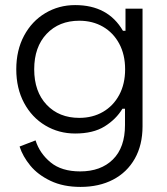

<svg xmlns="http://www.w3.org/2000/svg" viewBox="-20 -521 656 755"><path d="M540.5 -24.5 471.5 -29V-93.5H461.5Q436.5 -52 391.5 -24Q346.5 4 275.5 4Q211.2 4 158.2 -27.6Q105.2 -59.2 74.6 -116.4Q44 -173.5 44 -248.5Q44 -323.5 74.6 -380.6Q105.2 -437.8 158.2 -469.4Q211.2 -501 275.5 -501Q405 -501 463.5 -399.8H473.5V-487H540.5ZM291.8 -439.5Q212.2 -439.5 163.4 -387.9Q114.5 -336.2 114.5 -248.5Q114.5 -160.8 163.4 -109.1Q212.2 -57.5 291.8 -57.5Q344.2 -57.5 385 -81.1Q425.8 -104.8 448.9 -147.9Q472 -191 472 -248.5Q472 -306 448.9 -349.1Q425.8 -392.2 385 -415.9Q344.2 -439.5 291.8 -439.5ZM119.8 31Q136 82.2 179.1 117.6Q222.2 153 295.2 153Q376.5 153 424 106Q471.5 59 471.5 -29L540.5 -24.5Q540.5 49.2 510 103Q479.5 156.8 424.6 185.4Q369.8 214 296.5 214Q228.8 214 178.9 190.2Q129 166.5 99.2 130.2Q69.5 94 57 55.2Z"/></svg>

Font: Space Grotesk Variable
Style: Regular
Weight: 400
Designer: Florian Karsten (Space Grotesk), Colophon Foundry (Space Mono)
Foundry: Florian Karsten
Version: Version 1.106